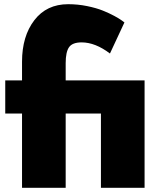

<svg xmlns="http://www.w3.org/2000/svg" viewBox="-20 -895 757 915"><path d="M5 -512H85V-601Q85 -722 143.5 -798.5Q202 -875 305 -875Q351 -875 395 -866Q439 -857 470 -844.5Q501 -832 525 -819Q549 -806 561 -797L573 -788L504 -640Q434 -693 369 -693Q325 -693 309 -670Q293 -647 293 -594V-512H669V0H461V-354H293V0H85V-354H5Z"/></svg>

Font: Spartan MB
Style: Regular
Weight: 900
Designer: Matt Bailey
Foundry: Matt Bailey
Version: Version 001.001